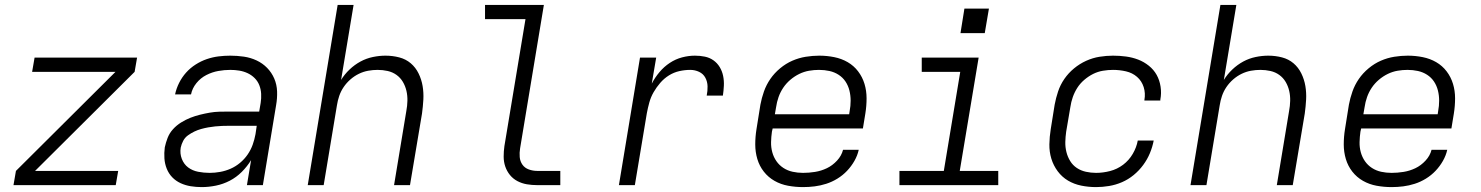

<svg xmlns="http://www.w3.org/2000/svg" viewBox="-20 -755 6040 783"><path d="M35 0 45 -58 451 -462H111L121 -520H539L529 -462L123 -58H462L452 0Z M803 8Q803 8 803 8Q803 8 803 8H802Q780 8 758 4.5Q736 1 716.5 -8Q697 -17 682.5 -32Q668 -47 660 -67Q652 -87 650.5 -109Q649 -131 652 -154Q656 -173 663.5 -192.5Q671 -212 685.5 -228Q700 -244 718.5 -255.5Q737 -267 756 -274.5Q775 -282 795 -287Q815 -292 835 -295.5Q855 -299 875 -299.5Q895 -300 914 -300H1037L1043 -335Q1046 -354 1045 -372.5Q1044 -391 1037.5 -407.5Q1031 -424 1018.5 -436.5Q1006 -449 990 -456.5Q974 -464 956 -467Q938 -470 919 -470Q895 -470 870 -465.5Q845 -461 821.5 -449Q798 -437 781 -416Q764 -395 759 -370H694Q699 -394 710.5 -417Q722 -440 739 -459Q756 -478 778 -492Q800 -506 823.5 -514Q847 -522 871 -525Q895 -528 919 -528Q947 -528 974.5 -524Q1002 -520 1026.5 -508.5Q1051 -497 1069.5 -478Q1088 -459 1098.5 -434.5Q1109 -410 1110 -382Q1111 -354 1106 -326L1052 0H987L1004 -102Q988 -76 966 -54Q944 -32 917 -18Q890 -4 860.5 2Q831 8 803 8ZM835 -50Q856 -50 878 -54Q900 -58 920.5 -67Q941 -76 959 -91Q977 -106 990 -125Q1003 -144 1010.5 -165Q1018 -186 1022 -208L1027 -242H914Q900 -242 886 -241.5Q872 -241 857.5 -239.5Q843 -238 829 -235.5Q815 -233 800.5 -229Q786 -225 772.5 -218.5Q759 -212 746.5 -203Q734 -194 727 -180.5Q720 -167 717 -153Q713 -129 721.5 -107Q730 -85 747.5 -72Q765 -59 788 -54.5Q811 -50 835 -50Z M1235 0 1357 -735H1422L1371 -429Q1385 -452 1405.5 -471.5Q1426 -491 1450 -504Q1474 -517 1500.5 -522.5Q1527 -528 1552 -528Q1581 -528 1608 -521Q1635 -514 1655 -497Q1675 -480 1687 -455.5Q1699 -431 1703.5 -404Q1708 -377 1706.5 -349Q1705 -321 1701 -292L1652 0H1587L1637 -302Q1641 -323 1641.5 -344Q1642 -365 1637.5 -384.5Q1633 -404 1623 -421Q1613 -438 1597 -449.5Q1581 -461 1561 -465.5Q1541 -470 1520 -470Q1501 -470 1481.5 -466.5Q1462 -463 1443.5 -454Q1425 -445 1409 -431Q1393 -417 1381.5 -400Q1370 -383 1363.5 -364Q1357 -345 1354 -325L1300 0Z M2171 0Q2149 0 2128.5 -3.5Q2108 -7 2090 -16.5Q2072 -26 2059.5 -41.5Q2047 -57 2040.5 -76Q2034 -95 2034 -116.5Q2034 -138 2037 -159L2123 -677H1958V-735H2198L2101 -150Q2098 -132 2099.5 -114.5Q2101 -97 2110.5 -83.5Q2120 -70 2136.5 -64Q2153 -58 2171 -58H2265V0Z M2504 0 2590 -520H2656L2638 -414Q2651 -439 2669.5 -461Q2688 -483 2711.5 -498.5Q2735 -514 2761.5 -521Q2788 -528 2814 -528Q2835 -528 2854.5 -524Q2874 -520 2889.5 -509Q2905 -498 2915 -481.5Q2925 -465 2929 -445.5Q2933 -426 2932 -405.5Q2931 -385 2928 -365H2862Q2866 -384 2865.5 -403Q2865 -422 2856.5 -438Q2848 -454 2831 -462Q2814 -470 2795 -470Q2773 -470 2750.5 -465Q2728 -460 2708 -447.5Q2688 -435 2672.5 -417Q2657 -399 2645.5 -379Q2634 -359 2628 -337Q2622 -315 2618 -294L2569 0Z M3255 8Q3224 8 3194 2.5Q3164 -3 3138.5 -17.5Q3113 -32 3095 -55Q3077 -78 3068.5 -106.5Q3060 -135 3060 -166Q3060 -197 3065 -228L3081 -328Q3086 -355 3095.5 -382Q3105 -409 3121.5 -433Q3138 -457 3161.5 -476.5Q3185 -496 3211.5 -507.5Q3238 -519 3266 -523.5Q3294 -528 3321 -528Q3321 -528 3321 -528Q3321 -528 3321 -528Q3352 -528 3382 -522Q3412 -516 3437 -501.5Q3462 -487 3479.5 -464Q3497 -441 3505.5 -413Q3514 -385 3514 -354Q3514 -323 3509 -292L3499 -231H3131L3128 -218Q3125 -197 3124.5 -175.5Q3124 -154 3129.5 -134Q3135 -114 3146.5 -97.5Q3158 -81 3175 -70Q3192 -59 3212.5 -54.5Q3233 -50 3255 -50Q3279 -50 3304 -54Q3329 -58 3352 -69Q3375 -80 3393.5 -100Q3412 -120 3418 -144H3482Q3477 -121 3464.5 -99Q3452 -77 3434.5 -58.5Q3417 -40 3395 -26.5Q3373 -13 3349.5 -5.5Q3326 2 3302.5 5Q3279 8 3255 8ZM3140 -289H3443L3445 -302Q3449 -323 3449 -344.5Q3449 -366 3444 -386Q3439 -406 3428 -422.5Q3417 -439 3400 -450Q3383 -461 3362.5 -465.5Q3342 -470 3320 -470Q3300 -470 3279.5 -466.5Q3259 -463 3239.5 -453.5Q3220 -444 3203 -429.5Q3186 -415 3174 -397Q3162 -379 3155 -359Q3148 -339 3145 -318Z M3648 0V-58H3829L3896 -462H3739V-520H3971L3894 -58H4051V0ZM3996 -620H3897L3913 -720H4013Z M4450 8Q4419 8 4389.5 2Q4360 -4 4335.5 -18.5Q4311 -33 4293.5 -56.5Q4276 -80 4267.5 -108Q4259 -136 4259.5 -166.5Q4260 -197 4265 -228L4281 -328Q4286 -355 4295 -382Q4304 -409 4320.5 -433Q4337 -457 4360 -476Q4383 -495 4409.5 -507Q4436 -519 4464 -523.5Q4492 -528 4519 -528Q4546 -528 4572 -524.5Q4598 -521 4621.5 -512Q4645 -503 4665 -487Q4685 -471 4697 -449.5Q4709 -428 4713 -401.5Q4717 -375 4712 -349Q4712 -348 4712 -347Q4712 -346 4712 -345H4647Q4647 -346 4647 -346.5Q4647 -347 4647 -347Q4652 -375 4644 -400Q4636 -425 4617 -441.5Q4598 -458 4572 -464Q4546 -470 4519 -470Q4499 -470 4478 -466.5Q4457 -463 4438 -453.5Q4419 -444 4402 -429.5Q4385 -415 4373.5 -397Q4362 -379 4355 -359Q4348 -339 4345 -318L4328 -218Q4325 -197 4324.5 -176Q4324 -155 4329 -135Q4334 -115 4344.5 -98Q4355 -81 4371.5 -70Q4388 -59 4408.5 -54.5Q4429 -50 4450 -50Q4478 -50 4507 -57.5Q4536 -65 4560 -83Q4584 -101 4599.5 -127.5Q4615 -154 4620 -182H4685Q4680 -156 4669.5 -130.5Q4659 -105 4642 -82Q4625 -59 4603 -41Q4581 -23 4555.5 -12Q4530 -1 4503 3.5Q4476 8 4450 8Z M4835 0 4957 -735H5022L4971 -429Q4985 -452 5005.5 -471.5Q5026 -491 5050 -504Q5074 -517 5100.5 -522.5Q5127 -528 5152 -528Q5181 -528 5208 -521Q5235 -514 5255 -497Q5275 -480 5287 -455.5Q5299 -431 5303.5 -404Q5308 -377 5306.5 -349Q5305 -321 5301 -292L5252 0H5187L5237 -302Q5241 -323 5241.5 -344Q5242 -365 5237.5 -384.5Q5233 -404 5223 -421Q5213 -438 5197 -449.5Q5181 -461 5161 -465.5Q5141 -470 5120 -470Q5101 -470 5081.5 -466.5Q5062 -463 5043.5 -454Q5025 -445 5009 -431Q4993 -417 4981.5 -400Q4970 -383 4963.5 -364Q4957 -345 4954 -325L4900 0Z M5655 8Q5624 8 5594 2.5Q5564 -3 5538.5 -17.5Q5513 -32 5495 -55Q5477 -78 5468.5 -106.5Q5460 -135 5460 -166Q5460 -197 5465 -228L5481 -328Q5486 -355 5495.5 -382Q5505 -409 5521.5 -433Q5538 -457 5561.5 -476.5Q5585 -496 5611.5 -507.5Q5638 -519 5666 -523.5Q5694 -528 5721 -528Q5721 -528 5721 -528Q5721 -528 5721 -528Q5752 -528 5782 -522Q5812 -516 5837 -501.5Q5862 -487 5879.5 -464Q5897 -441 5905.5 -413Q5914 -385 5914 -354Q5914 -323 5909 -292L5899 -231H5531L5528 -218Q5525 -197 5524.5 -175.5Q5524 -154 5529.5 -134Q5535 -114 5546.5 -97.5Q5558 -81 5575 -70Q5592 -59 5612.5 -54.5Q5633 -50 5655 -50Q5679 -50 5704 -54Q5729 -58 5752 -69Q5775 -80 5793.5 -100Q5812 -120 5818 -144H5882Q5877 -121 5864.5 -99Q5852 -77 5834.5 -58.5Q5817 -40 5795 -26.5Q5773 -13 5749.5 -5.5Q5726 2 5702.5 5Q5679 8 5655 8ZM5540 -289H5843L5845 -302Q5849 -323 5849 -344.5Q5849 -366 5844 -386Q5839 -406 5828 -422.5Q5817 -439 5800 -450Q5783 -461 5762.5 -465.5Q5742 -470 5720 -470Q5700 -470 5679.5 -466.5Q5659 -463 5639.5 -453.5Q5620 -444 5603 -429.5Q5586 -415 5574 -397Q5562 -379 5555 -359Q5548 -339 5545 -318Z"/></svg>

Font: Iosevka SS04 Lt Ex Obl
Style: Regular
Weight: 300
Width: 7
Italic angle: -9°
Monospace: yes
Designer: Belleve Invis
Foundry: Belleve Invis
Version: Version 19.0.0; ttfautohint (v1.8.4)